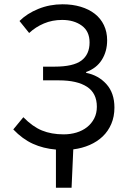

<svg xmlns="http://www.w3.org/2000/svg" viewBox="-20 -688 594 896"><path d="M241 188V10Q182 5 133.5 -17Q85 -39 42 -84L89 -141Q132 -97 176 -79Q220 -61 277 -61Q309 -61 337 -69.5Q365 -78 386 -94.5Q407 -111 419.5 -135Q432 -159 432 -190Q432 -253 386 -283Q340 -313 255 -313H181V-377H235Q322 -377 360 -405.5Q398 -434 398 -490Q398 -542 361.5 -568.5Q325 -595 270 -595Q224 -595 185 -578.5Q146 -562 116 -534L71 -590Q106 -625 159 -646.5Q212 -668 272 -668Q318 -668 356.5 -656.5Q395 -645 422.5 -623.5Q450 -602 465 -570.5Q480 -539 480 -500Q480 -448 455 -408.5Q430 -369 382 -352V-348Q439 -337 476.5 -295.5Q514 -254 514 -186Q514 -144 499.5 -110Q485 -76 459.5 -51.5Q434 -27 398.5 -11.5Q363 4 322 9L314 188Z"/></svg>

Font: Giro Regular
Style: Regular
Weight: 400
Designer: Paul D. Hunt
Foundry: Adobe Systems Incorporated
Version: Version 1.000;PS 1.0;hotconv 1.0.88;makeotf.lib2.5.647800